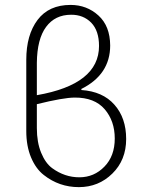

<svg xmlns="http://www.w3.org/2000/svg" viewBox="-20 -749 581 781"><path d="M284.2 -352.1Q238.3 -352.1 129.9 -325.2V-228Q129.9 -169.9 147.5 -127.4Q165 -85 192.4 -64.9Q243.2 -27.8 302.7 -27.8Q362.8 -27.8 404.8 -71.3Q446.8 -114.3 446.8 -185.5Q446.8 -256.8 405.8 -304.7Q364.7 -352.5 284.2 -352.1ZM382.8 -562Q382.8 -624 351.1 -656.7Q318.8 -689.5 269 -689Q204.1 -689 167.5 -639.6Q130.9 -590.3 129.9 -493.2V-361.8Q382.8 -405.8 382.8 -562ZM86.9 -215.8V-505.9Q86.9 -606.9 132.8 -668Q178.7 -729 267.1 -729Q333 -729 380.4 -686Q427.7 -643.1 428.2 -564Q428.2 -445.8 311 -387.2V-382.8Q397.9 -377 445.3 -323.2Q493.2 -269.5 493.2 -183.6Q493.2 -98.1 437 -43Q380.9 12.2 300.8 12.2Q220.7 12.2 158.2 -37.1Q126 -62 106.4 -108.4Q86.9 -154.8 86.9 -215.8Z"/></svg>

Font: SourceSansPro-Light
Style: Regular
Weight: 300
Designer: Paul D. Hunt
Foundry: Adobe Systems Incorporated
Version: Version 2.020;PS 2.0;hotconv 1.0.86;makeotf.lib2.5.63406